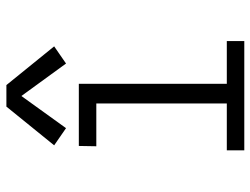

<svg xmlns="http://www.w3.org/2000/svg" viewBox="-114 -688 802 615"><g transform="rotate(-90 287.5 -381.0)"><path d="M113 0V-56H263V-474H126L127 -530H326V-56H463V0ZM184 -571 129 -609 253 -762H322L446 -609L391 -571L287 -714Z"/></g></svg>

Font: Jozsika Light
Style: Regular
Weight: 300
Monospace: yes
Designer: Belleve Invis
Foundry: Belleve Invis
Version: 2.1.0